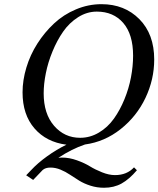

<svg xmlns="http://www.w3.org/2000/svg" viewBox="-20 -678 751 910"><path d="M187 -235.8Q187 -138.7 236.3 -81.8Q285.6 -24.9 359.9 -24.9Q407.2 -24.9 449 -49.8Q490.7 -74.7 519.8 -115.5Q548.8 -156.2 569.8 -207.5Q590.8 -258.8 600.8 -311.8Q610.8 -364.7 610.8 -414.1Q610.8 -515.1 564.2 -569.1Q517.6 -623 439 -623Q392.1 -623 350.1 -596.4Q308.1 -569.8 279.1 -527.8Q250 -485.8 228.8 -434.1Q207.5 -382.3 197.3 -331.1Q187 -279.8 187 -235.8ZM86.9 -240.2Q86.9 -297.9 105 -357.9Q123 -418 157 -471.2Q190.9 -524.4 236.1 -566.7Q281.2 -608.9 339.8 -633.5Q398.4 -658.2 460.9 -658.2Q570.3 -658.2 640.6 -587.2Q710.9 -516.1 710.9 -396Q710.9 -301.3 669.4 -213.9Q627.9 -126.5 552 -66.2Q476.1 -5.9 382.8 6.8Q320.3 27.8 256.8 69.8H257.8Q263.7 68.8 273.9 68.8Q308.6 68.8 344.7 81.8Q380.9 94.7 406.2 110.4Q431.6 126 464.1 138.9Q496.6 151.9 524.9 151.9Q581.5 151.9 615.2 115.2L628.9 128.9Q592.8 171.4 556.4 191.7Q520 211.9 473.1 211.9Q439.5 211.9 408.9 202.1Q378.4 192.4 355.5 178.2Q332.5 164.1 311.5 149.9Q290.5 135.7 266.8 126Q243.2 116.2 219.2 116.2Q195.3 116.2 182.1 127.9L137.2 174.8L104 152.8L127 128.9Q158.2 95.2 202.9 63Q247.6 30.8 294.9 7.8Q199.7 -4.4 143.3 -69.6Q86.9 -134.8 86.9 -240.2Z"/></svg>

Font: Common Serif News
Style: Italic
Weight: 450
Italic angle: -12°
Designer: Philipp H. Poll, Khaled Hosny
Foundry: Stefan Peev, Context Ltd.
Version: Version 1.026